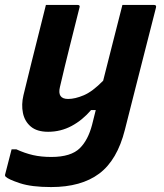

<svg xmlns="http://www.w3.org/2000/svg" viewBox="-43 -558 663 778"><path d="M143 -538H271Q283 -538 279 -527Q258 -443 239 -367.5Q220 -292 200 -206Q188 -157 233 -157Q261 -157 296.5 -172Q332 -187 375 -231Q394 -306 412.5 -379Q431 -452 453 -538H581Q592 -538 589 -527Q566 -437 546 -358.5Q526 -280 506 -201.5Q486 -123 463 -32Q432 91 359 145.5Q286 200 164 200Q85 200 38 184.5Q-9 169 -20 158Q-24 154 -22 148Q-15 120 -9 97.5Q-3 75 4 47H23Q58 63 91 70.5Q124 78 165 78Q245 78 281 42Q314 9 330 -52Q337 -82 345 -112H326Q291 -71 247 -47.5Q203 -24 152 -24Q107 -24 82 -45Q57 -66 50 -100Q43 -134 52 -172Q69 -241 85 -306.5Q101 -372 119 -442Q131 -489 143 -538Z"/></svg>

Font: Recursive Sn Lnr St
Style: Bold Italic
Weight: 700
Italic angle: -15°
Version: Version 1.079;hotconv 1.0.112;makeotfexe 2.5.65598; ttfautoh